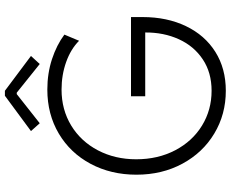

<svg xmlns="http://www.w3.org/2000/svg" viewBox="-100 -842 950 791"><g transform="rotate(-90 375.5 -447.0)"><path d="M50.8 -360.4Q50.8 -465.3 95.5 -549.1Q140.1 -632.8 220 -680.2Q299.8 -727.5 401.4 -727.5Q468.3 -727.5 526.9 -708.3Q585.4 -689 627.9 -657.2L602.5 -596.7Q568.4 -630.9 515.1 -649.9Q461.9 -668.9 401.4 -668.9Q318.8 -668.9 253.4 -629.2Q188 -589.4 151.1 -519Q114.3 -448.7 114.3 -361.3Q114.3 -271.5 151.6 -200.4Q189 -129.4 253.4 -90.1Q317.9 -50.8 396.5 -50.8Q471.7 -50.8 526.1 -87.2Q580.6 -123.5 608.9 -185.8Q637.2 -248 636.7 -324.2H374V-382.8H700.2V-335Q700.2 -234.4 662.8 -156.5Q625.5 -78.6 556.9 -35.4Q488.3 7.8 396.5 7.8Q299.3 7.8 220.5 -39.6Q141.6 -86.9 96.2 -170.9Q50.8 -254.9 50.8 -360.4ZM230.5 -794.9 376 -902.3H396.5L540 -794.9L506.8 -758.8L388.7 -853.5H382.8L262.7 -758.8Z"/></g></svg>

Font: Reddit Sans Chocolate Light
Style: Regular
Weight: 300
Designer: Stephen Hutchings
Foundry: Reddit
Version: Version 1.013